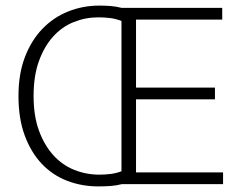

<svg xmlns="http://www.w3.org/2000/svg" viewBox="-20 -658 861 686"><path d="M331 8Q272 8 220 -12Q168 -32 129.5 -72.5Q91 -113 68.5 -173.5Q46 -234 46 -315Q46 -394 69 -454Q92 -514 131.5 -555Q171 -596 223.5 -617Q276 -638 335 -638Q355 -638 375 -636.5Q395 -635 414 -630H774V-588H466V-345H748V-303H466V-42H777V0H415Q396 5 375 6.5Q354 8 331 8ZM331 -596Q285 -596 243 -579Q201 -562 169.5 -527Q138 -492 119 -439.5Q100 -387 100 -315Q100 -243 119.5 -190.5Q139 -138 171 -103Q203 -68 245.5 -51Q288 -34 335 -34Q356 -34 375.5 -36.5Q395 -39 414 -46V-583Q394 -591 373.5 -593.5Q353 -596 331 -596Z"/></svg>

Font: Mukta Mahee ExtraLight
Style: Regular
Weight: 275
Designer: Shuchita Grover, Noopur Datye, Girish Dalvi, Yashodeep Gholap
Foundry: Ek Type
Version: Version 2.538;PS 1.000;hotconv 16.6.51;makeotf.lib2.5.65220;